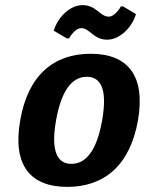

<svg xmlns="http://www.w3.org/2000/svg" viewBox="-20 -720 580 750"><path d="M379 -250C356 -120 309 -80 259 -80C209 -80 176 -120 199 -250C222 -380 269 -420 319 -420C369 -420 402 -380 379 -250ZM519 -250C549 -425 479 -510 334 -510C189 -510 89 -425 59 -250C28 -75 98 10 243 10C388 10 488 -75 519 -250ZM461 -695H452C453 -695 430 -655 405 -655C370 -655 357 -700 302 -700C252 -700 204 -650 190 -600L241 -570H250C249 -570 272 -610 297 -610C332 -610 344 -565 399 -565C449 -565 497 -615 511 -665Z"/></svg>

Font: Scada
Style: Bold Italic
Weight: 700
Designer: Jovanny Lemonad
Foundry: Jovanny Lemonad
Version: Version 3.005